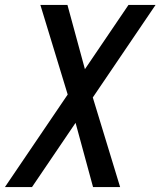

<svg xmlns="http://www.w3.org/2000/svg" viewBox="-83 -550 653 780"><path d="M-63 210 192 -166 81 -530H191L262 -269L439 -530H549L294 -154L405 210H295L224 -51L47 210Z"/></svg>

Font: Lode Dark Term
Style: Bold Italic
Weight: 700
Italic angle: -11°
Monospace: yes
Designer: Belleve Invis
Foundry: Belleve Invis
Version: Version 29.2.0